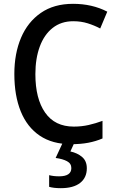

<svg xmlns="http://www.w3.org/2000/svg" viewBox="-20 -744 610 1004"><path d="M363 -633Q300 -633 255.5 -598Q211 -563 188 -500.5Q165 -438 165 -356Q165 -228 216 -155Q267 -82 366 -82Q407 -82 444 -90.5Q481 -99 516 -112V-20Q481 -5 441.5 2.5Q402 10 352 10Q254 10 188 -34.5Q122 -79 88.5 -161.5Q55 -244 55 -357Q55 -464 90 -546.5Q125 -629 193.5 -676.5Q262 -724 362 -724Q462 -724 541 -683L504 -595Q474 -611 439 -622Q404 -633 363 -633ZM434 136Q434 185 399 212.5Q364 240 298 240Q261 240 237 233V172Q260 178 289 178Q353 178 353 135Q353 111 330.5 99Q308 87 271 82L309 0H370L348 48Q385 56 409.5 77Q434 98 434 136Z"/></svg>

Font: Noto Sans Lao UI SemCond Med
Style: Regular
Weight: 500
Width: 4
Designer: Monotype Design Team
Foundry: Monotype Imaging Inc.
Version: Version 2.000; ttfautohint (v1.8.4.7-5d5b)